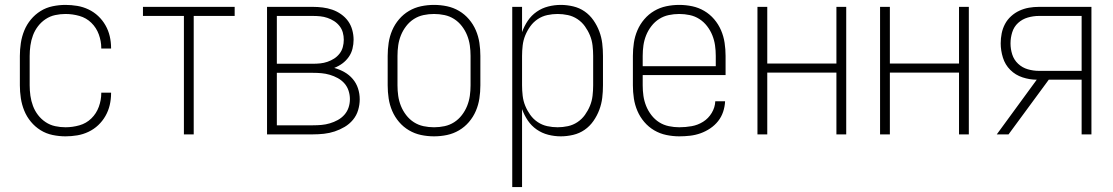

<svg xmlns="http://www.w3.org/2000/svg" viewBox="-20 -548 4540 783"><path d="M247 8Q221 8 194.5 2.5Q168 -3 145.5 -17Q123 -31 106 -51.5Q89 -72 79 -96.5Q69 -121 65 -147.5Q61 -174 61 -200V-320Q61 -346 65 -372.5Q69 -399 79 -423.5Q89 -448 106 -468.5Q123 -489 145.5 -503Q168 -517 194.5 -522.5Q221 -528 247 -528Q271 -528 295 -524Q319 -520 341 -509.5Q363 -499 380.5 -482.5Q398 -466 410 -445Q422 -424 427.5 -400.5Q433 -377 433 -352V-350H393V-352Q393 -380 383 -407.5Q373 -435 352.5 -455Q332 -475 304 -483Q276 -491 247 -491Q226 -491 205 -486.5Q184 -482 166 -470Q148 -458 135 -441Q122 -424 114.5 -404Q107 -384 104 -362.5Q101 -341 101 -320V-200Q101 -179 104 -157.5Q107 -136 114.5 -116Q122 -96 135 -79Q148 -62 166 -50Q184 -38 205 -33.5Q226 -29 247 -29Q276 -29 304 -37Q332 -45 352.5 -65Q373 -85 383 -112.5Q393 -140 393 -168V-170H433V-168Q433 -143 427.5 -119.5Q422 -96 410 -75Q398 -54 380.5 -37.5Q363 -21 341 -10.5Q319 0 295 4Q271 8 247 8Z M730 0V-483H563V-520H937V-483H770V0Z M1256 0H1069V-520H1256Q1276 -520 1296 -517.5Q1316 -515 1335 -508.5Q1354 -502 1371 -490Q1388 -478 1399.5 -462Q1411 -446 1416.5 -426Q1422 -406 1422 -386Q1422 -368 1417.5 -349.5Q1413 -331 1402 -315.5Q1391 -300 1376 -289Q1361 -278 1343 -271Q1365 -265 1384.5 -254Q1404 -243 1418.5 -226Q1433 -209 1440 -187.5Q1447 -166 1447 -143Q1447 -121 1440.5 -99Q1434 -77 1419.5 -59.5Q1405 -42 1385.5 -30.5Q1366 -19 1345 -12Q1324 -5 1301.5 -2.5Q1279 0 1256 0ZM1109 -288H1256Q1271 -288 1286 -289.5Q1301 -291 1315.5 -296Q1330 -301 1342.5 -309Q1355 -317 1364.5 -329Q1374 -341 1378 -356Q1382 -371 1382 -386Q1382 -401 1378 -415.5Q1374 -430 1364.5 -442Q1355 -454 1342.5 -462Q1330 -470 1315.5 -475Q1301 -480 1286 -481.5Q1271 -483 1256 -483H1109ZM1256 -37Q1274 -37 1291 -38.5Q1308 -40 1325 -45Q1342 -50 1357.5 -58.5Q1373 -67 1384.5 -80Q1396 -93 1401.5 -109.5Q1407 -126 1407 -144Q1407 -161 1401.5 -178Q1396 -195 1384.5 -208Q1373 -221 1357.5 -229.5Q1342 -238 1325 -243Q1308 -248 1291 -249.5Q1274 -251 1256 -251H1109V-37Z M1750 8Q1723 8 1697 2.5Q1671 -3 1648 -16.5Q1625 -30 1607.5 -50.5Q1590 -71 1579.5 -95.5Q1569 -120 1565 -146.5Q1561 -173 1561 -200V-320Q1561 -347 1565 -373.5Q1569 -400 1579.5 -424.5Q1590 -449 1607.5 -469.5Q1625 -490 1648 -503.5Q1671 -517 1697 -522.5Q1723 -528 1750 -528Q1777 -528 1803 -522.5Q1829 -517 1852 -503.5Q1875 -490 1892.5 -469.5Q1910 -449 1920.5 -424.5Q1931 -400 1935 -373.5Q1939 -347 1939 -320V-200Q1939 -173 1935 -146.5Q1931 -120 1920.5 -95.5Q1910 -71 1892.5 -50.5Q1875 -30 1852 -16.5Q1829 -3 1803 2.5Q1777 8 1750 8ZM1750 -29Q1772 -29 1793 -33.5Q1814 -38 1832 -49.5Q1850 -61 1863.5 -78.5Q1877 -96 1885 -116Q1893 -136 1896 -157Q1899 -178 1899 -200V-320Q1899 -342 1896 -363Q1893 -384 1885 -404Q1877 -424 1863.5 -441.5Q1850 -459 1832 -470.5Q1814 -482 1793 -486.5Q1772 -491 1750 -491Q1728 -491 1707 -486.5Q1686 -482 1668 -470.5Q1650 -459 1636.5 -441.5Q1623 -424 1615 -404Q1607 -384 1604 -363Q1601 -342 1601 -320V-200Q1601 -178 1604 -157Q1607 -136 1615 -116Q1623 -96 1636.5 -78.5Q1650 -61 1668 -49.5Q1686 -38 1707 -33.5Q1728 -29 1750 -29Z M2069 215V-520H2109V-417Q2118 -442 2132.5 -463.5Q2147 -485 2168.5 -500Q2190 -515 2215.5 -521.5Q2241 -528 2267 -528Q2292 -528 2317.5 -522Q2343 -516 2364 -501.5Q2385 -487 2400 -465.5Q2415 -444 2424 -420Q2433 -396 2436 -371Q2439 -346 2439 -320V-200Q2439 -174 2436 -149Q2433 -124 2424 -100Q2415 -76 2400 -54.5Q2385 -33 2364 -18.5Q2343 -4 2317.5 2Q2292 8 2267 8Q2241 8 2215.5 1.5Q2190 -5 2168.5 -20Q2147 -35 2132.5 -56.5Q2118 -78 2109 -103V215ZM2254 -29Q2275 -29 2296 -33.5Q2317 -38 2335 -50Q2353 -62 2365.5 -79.5Q2378 -97 2386 -116.5Q2394 -136 2396.5 -157.5Q2399 -179 2399 -200V-320Q2399 -341 2396.5 -362.5Q2394 -384 2386 -403.5Q2378 -423 2365.5 -440.5Q2353 -458 2335 -470Q2317 -482 2296 -486.5Q2275 -491 2254 -491Q2233 -491 2212 -486.5Q2191 -482 2173 -470Q2155 -458 2142.5 -440.5Q2130 -423 2122 -403.5Q2114 -384 2111.5 -362.5Q2109 -341 2109 -320V-200Q2109 -179 2111.5 -157.5Q2114 -136 2122 -116.5Q2130 -97 2142.5 -79.5Q2155 -62 2173 -50Q2191 -38 2212 -33.5Q2233 -29 2254 -29Z M2750 8Q2724 8 2697.5 2.5Q2671 -3 2648 -16.5Q2625 -30 2607.5 -50.5Q2590 -71 2579.5 -95.5Q2569 -120 2565 -146.5Q2561 -173 2561 -200V-320Q2561 -347 2565 -373.5Q2569 -400 2579.5 -424.5Q2590 -449 2607.5 -469.5Q2625 -490 2648 -503.5Q2671 -517 2697 -522.5Q2723 -528 2750 -528Q2777 -528 2803 -522.5Q2829 -517 2852 -503.5Q2875 -490 2892.5 -469.5Q2910 -449 2920.5 -424.5Q2931 -400 2935 -373.5Q2939 -347 2939 -320V-242H2601V-200Q2601 -178 2604 -157Q2607 -136 2615 -116Q2623 -96 2636.5 -78.5Q2650 -61 2668 -49.5Q2686 -38 2707.5 -33.5Q2729 -29 2750 -29Q2776 -29 2801 -33.5Q2826 -38 2847.5 -51.5Q2869 -65 2882.5 -87.5Q2896 -110 2897 -135H2937Q2936 -113 2929 -92Q2922 -71 2908.5 -54Q2895 -37 2876.5 -24.5Q2858 -12 2837 -4.5Q2816 3 2794 5.5Q2772 8 2750 8ZM2601 -278H2899V-320Q2899 -342 2896 -363Q2893 -384 2885 -404Q2877 -424 2863.5 -441.5Q2850 -459 2832 -470.5Q2814 -482 2793 -486.5Q2772 -491 2750 -491Q2728 -491 2707 -486.5Q2686 -482 2668 -470.5Q2650 -459 2636.5 -441.5Q2623 -424 2615 -404Q2607 -384 2604 -363Q2601 -342 2601 -320Z M3069 0V-520H3109V-289H3391V-520H3431V0H3391V-252H3109V0Z M3569 0V-520H3609V-289H3891V-520H3931V0H3891V-252H3609V0Z M4045 0 4208 -223Q4179 -223 4150 -232.5Q4121 -242 4100 -263Q4079 -284 4070 -313Q4061 -342 4061 -371Q4061 -392 4065 -412Q4069 -432 4078.5 -450Q4088 -468 4103.5 -482Q4119 -496 4137.5 -504.5Q4156 -513 4176 -516.5Q4196 -520 4217 -520H4431V0H4391V-223H4257L4093 0ZM4217 -259H4391V-483H4217Q4194 -483 4171.5 -476.5Q4149 -470 4132 -454.5Q4115 -439 4108 -416.5Q4101 -394 4101 -371Q4101 -348 4108 -326Q4115 -304 4132 -288Q4149 -272 4171.5 -265.5Q4194 -259 4217 -259Z"/></svg>

Font: Iosevka Extralight
Style: Regular
Weight: 200
Monospace: yes
Designer: Belleve Invis
Foundry: Belleve Invis
Version: Version 32.0.1; ttfautohint (v1.8.4)